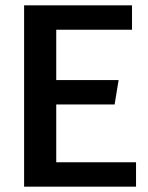

<svg xmlns="http://www.w3.org/2000/svg" viewBox="-20 -697 553 717"><path d="M70 0V-677H473V-586H190V-398H423L408 -307H190V-91H488V0Z"/></svg>

Font: Amaranth
Style: Regular
Weight: 400
Designer: Gesine Todt
Foundry: Gesine Todt
Version: Version 1.000